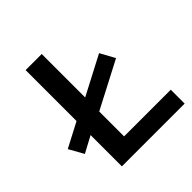

<svg xmlns="http://www.w3.org/2000/svg" viewBox="-177 -793 928 928"><g transform="rotate(-45 287.0 -329.0)"><path d="M135 -214 51 -169 9 -244 135 -310V-658H245V-361L444 -465L485 -390L245 -265V-95H564V0H135Z"/></g></svg>

Font: Codetta
Style: Bold
Weight: 700
Designer: Ulrich Proeller
Foundry: PROSA GmbH
Version: Version 2.00;September 29, 2018;FontCreator 11.5.0.2427 64-b